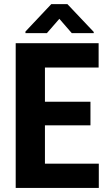

<svg xmlns="http://www.w3.org/2000/svg" viewBox="-20 -923 531 943"><path d="M424.3 -307.6H200.7V-119.1H465.3V0H57.1V-710.9H464.4V-591.3H200.7V-423.3H424.3ZM440.4 -760.3H332.5L271.5 -830.6L210.4 -760.3H105V-768.1L231.9 -902.8H311L440.4 -766.1Z"/></svg>

Font: RobotoCondensed-Bold
Style: Bold
Weight: 700
Designer: Google
Version: Version 2.001240; 2014